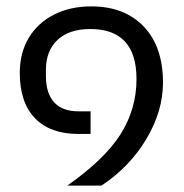

<svg xmlns="http://www.w3.org/2000/svg" viewBox="-20 -548 576 602"><path d="M191 34Q309 -49 358.5 -128Q408 -207 408 -300Q408 -457 263 -457Q197 -457 160.5 -423Q124 -389 124 -329V-309Q124 -256 149.5 -227.5Q175 -199 226 -199H264V-128H226Q137 -128 89.5 -177.5Q42 -227 42 -319Q42 -382 70 -429Q98 -476 149 -502Q200 -528 266 -528Q370 -528 430.5 -465Q491 -402 491 -289Q491 -199 438.5 -111.5Q386 -24 298 34Z"/></svg>

Font: Anuphan
Style: Regular
Weight: 400
Designer: Cadson Demak
Version: Version 3.001;July 28, 2024;FontCreator 15.0.0.2974 64-bit